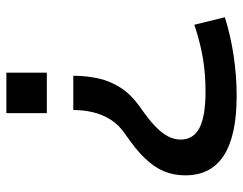

<svg xmlns="http://www.w3.org/2000/svg" viewBox="-102 -458 780 617"><g transform="rotate(-90 288.5 -150.0)"><path d="M353 -305Q353 -263 344.5 -224.5Q336 -186 314 -152Q292 -118 249 -88Q213 -63 191 -42Q169 -21 158.5 -1Q148 19 148 40Q148 81 185.5 100.5Q223 120 303 120Q359 120 409.5 111.5Q460 103 517 84L541 182Q485 200 419.5 210Q354 220 288 220Q33 220 33 55Q33 18 46 -13.5Q59 -45 88 -75Q117 -105 164 -137Q195 -158 212 -185Q229 -212 236 -242.5Q243 -273 243 -305ZM363 -520V-390H233V-520Z"/></g></svg>

Font: M PLUS 1 Thin Medium
Style: Regular
Weight: 500
Version: Version 1.001